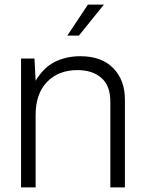

<svg xmlns="http://www.w3.org/2000/svg" viewBox="-20 -810 631 830"><path d="M71 0V-557H129L134 -461Q169 -519 218 -543Q267 -567 327 -567Q419 -567 469.5 -515.5Q520 -464 520 -379V0H457V-370Q457 -440 418 -473.5Q379 -507 315 -507Q233 -507 183.5 -456Q134 -405 134 -313V0ZM271 -656 360 -790H429L321 -656Z"/></svg>

Font: BDO Grotesk Light
Style: Regular
Weight: 300
Designer: Deni Anggara
Foundry: Lokal Container
Version: Version 2.000